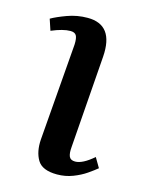

<svg xmlns="http://www.w3.org/2000/svg" viewBox="-89 -581 490 650"><g transform="rotate(15 156.0 -255.5)"><path d="M118 -426Q119 -449 113.5 -458Q108 -467 93 -467Q67 -467 27 -450L14 -489Q33 -500 67 -512.5Q101 -525 138 -525Q230 -525 222 -412L198 -88Q196 -66 201 -55Q206 -44 222 -44Q248 -44 286 -77L306 -43Q294 -33 274.5 -19.5Q255 -6 229 4Q203 14 174 14Q122 14 105 -14.5Q88 -43 91 -86Z"/></g></svg>

Font: Literata 36pt Medium
Style: Italic
Weight: 500
Italic angle: -2°
Designer: Latin by Veronika Burian and Jose Scaglione. Greek by Irene Vlachou. Cyrillic by Vera Evstafieva
Foundry: TypeTogether
Version: Version 3.002